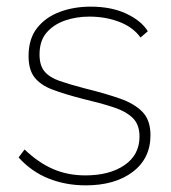

<svg xmlns="http://www.w3.org/2000/svg" viewBox="-20 -548 515 578"><path d="M238 10Q178 10 126.5 -10.5Q75 -31 36 -74L54 -98Q96 -58 140 -39Q184 -20 237 -20Q310 -20 355 -51Q400 -82 400 -137Q400 -173 379.5 -193Q359 -213 320.5 -225.5Q282 -238 227 -251Q173 -265 137.5 -278.5Q102 -292 84 -315Q66 -338 66 -379Q66 -431 91.5 -463.5Q117 -496 159.5 -512Q202 -528 253 -528Q315 -528 360 -507Q405 -486 425 -454L403 -435Q381 -466 339.5 -482Q298 -498 249 -498Q209 -498 175 -486Q141 -474 120 -449.5Q99 -425 99 -384Q99 -351 114 -333Q129 -315 159 -304.5Q189 -294 235 -282Q296 -267 340.5 -251.5Q385 -236 409 -211Q433 -186 433 -141Q433 -71 379.5 -30.5Q326 10 238 10Z"/></svg>

Font: Raleway Thin ExtraLight
Style: Regular
Weight: 250
Version: Version 4.026